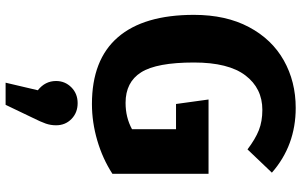

<svg xmlns="http://www.w3.org/2000/svg" viewBox="-215 -535 1075 685"><g transform="rotate(90 322.5 -192.5)"><path d="M596 -625 513 -538Q476 -566 444.5 -578.5Q413 -591 372 -591Q295 -591 249 -530.5Q203 -470 203 -347Q203 -214 238 -158.5Q273 -103 347 -103Q399 -103 441 -126V-283H351L335 -399H600V-56Q546 -21 481 -2Q416 17 351 17Q193 17 113 -75.5Q33 -168 33 -347Q33 -461 76.5 -543Q120 -625 195.5 -667.5Q271 -710 365 -710Q499 -710 596 -625ZM427 145Q427 164 421 181.5Q415 199 400 229L354 325H275L302 210Q269 184 269 145Q269 113 291.5 90.5Q314 68 348 68Q382 68 404.5 90Q427 112 427 145Z"/></g></svg>

Font: Statis Sans
Style: Bold
Weight: 700
Designer: bBox Type GmbH
Foundry: bBox Type GmbH
Version: Version 1.000